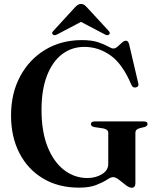

<svg xmlns="http://www.w3.org/2000/svg" viewBox="-20 -912 772 948"><path d="M648.5 -8Q648.5 15 631 15Q618 15 601.2 2Q584.5 -11 567.8 -24.2Q551 -37.5 538 -37.5Q527.5 -37.5 507.8 -24.5Q488 -11.5 454.8 1.5Q421.5 14.5 370 14.5Q268 14.5 192.5 -30.8Q117 -76 75.8 -156.2Q34.5 -236.5 34.5 -342Q34.5 -451 79.5 -535Q124.5 -619 203.5 -666.5Q282.5 -714 384.5 -714Q433 -714 464.2 -703.5Q495.5 -693 513.2 -682.8Q531 -672.5 539.5 -672.5Q550 -672.5 560.8 -682Q571.5 -691.5 581.8 -701.2Q592 -711 602 -711Q613 -711 617.5 -693.5L662.5 -501.5Q667.5 -484.5 651.5 -480.5Q636 -477 629 -492.5Q585.5 -596 526 -638.2Q466.5 -680.5 396.5 -680.5Q334 -680.5 286.2 -644Q238.5 -607.5 211.8 -538Q185 -468.5 185 -369.5Q185 -262 215 -187Q245 -112 296.5 -72.5Q348 -33 411.5 -33Q452 -33 483.2 -51.8Q514.5 -70.5 514.5 -102.5V-256.5Q514.5 -273 489.5 -278L446 -284.5Q429 -288 429 -299Q429 -312.5 448 -312.5H689.5Q708.5 -312.5 708.5 -299.5Q708.5 -289.5 694 -285L669.5 -279Q648.5 -273.5 648.5 -256.5ZM264 -743Q249.5 -734.5 241.5 -741Q232.5 -748.5 243.5 -759.5L349 -874.5Q357 -883 363.8 -887.8Q370.5 -892.5 380 -892.5Q389.5 -892.5 396 -887.8Q402.5 -883 410.5 -874.5L516.5 -759.5Q527 -748.5 518 -741Q510.5 -734.5 496 -743L380 -804Z"/></svg>

Font: Fraunces 72pt S000 SemiBold
Style: Regular
Weight: 600
Version: Version 1.000; ttfautohint (v1.8.3)